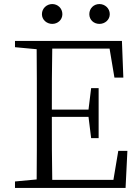

<svg xmlns="http://www.w3.org/2000/svg" viewBox="-20 -928 691 948"><path d="M471 -810C498 -810 522 -830 522 -858C522 -887 498 -908 471 -908C443 -908 421 -887 421 -858C421 -830 443 -810 471 -810ZM238 -810C265 -810 288 -830 288 -858C288 -887 265 -908 238 -908C211 -908 187 -887 187 -858C187 -830 211 -810 238 -810ZM564 -183 540 -40H238C236 -137 236 -237 236 -351H417L430 -246H467V-493H430L417 -387H236C236 -493 236 -592 238 -688H521L545 -545H589L582 -726H54V-695L161 -685C162 -588 162 -490 162 -391V-335C162 -237 162 -138 161 -42L54 -32V0H600L609 -183Z"/></svg>

Font: Noto Serif CJK JP Light
Style: Regular
Weight: 300
Designer: Ryoko NISHIZUKA 西塚涼子 (kana & ideographs); Frank Grießhammer (Latin, Greek & Cyrillic); Wenlong ZHANG 张文龙 (bopomofo); San
Foundry: Adobe Systems Incorporated
Version: Version 1.001;PS 1.001;hotconv 16.6.54;makeotf.lib2.5.65590